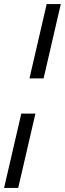

<svg xmlns="http://www.w3.org/2000/svg" viewBox="-32 -750 317 938"><path d="M265 -730 181 -367H112L196 -730ZM141 -195 57 168H-12L72 -195Z"/></svg>

Font: Work Sans
Style: Italic
Weight: 400
Italic angle: -13°
Designer: Wei Huang
Foundry: Wei Huang
Version: Version 2.012